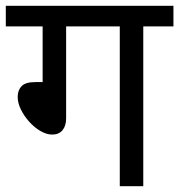

<svg xmlns="http://www.w3.org/2000/svg" viewBox="-20 -642 618 662"><path d="M208 -551V-234Q208 -208 195.5 -193Q183 -178 160 -178Q141 -178 120 -190Q99 -202 81 -222Q63 -242 52 -264.5Q41 -287 41 -308Q41 -331 54.5 -345Q68 -359 102 -359H127V-551H0V-622H578V-551H474V0H393V-551Z"/></svg>

Font: Noto Sans Devanagari
Style: Regular
Weight: 400
Designer: Jelle Bosma - Monotype Design Team
Foundry: Monotype Imaging Inc.
Version: Version 2.003